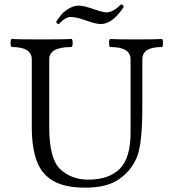

<svg xmlns="http://www.w3.org/2000/svg" viewBox="-20 -843 771 876"><path d="M28.3 0ZM543.9 -810.5Q493.2 -733.4 439.9 -733.4Q417 -733.4 372.6 -749.5Q328.1 -765.6 303.2 -765.6Q278.3 -765.6 250 -734.4Q248.5 -732.4 246.6 -732.9Q244.1 -732.9 241.2 -735.8Q236.8 -739.7 236.3 -742.7Q236.3 -743.7 236.8 -744.6Q251 -765.6 261.5 -778.1Q272 -790.5 294.4 -804Q316.9 -817.4 339.4 -817.4Q361.8 -817.4 405.5 -802Q449.2 -786.6 465.8 -786.6Q495.6 -786.6 530.8 -821.8Q531.7 -822.8 533.7 -822.8Q536.1 -822.8 540 -819.8Q544.4 -815.9 544.4 -812.5Q544.4 -811.5 543.9 -810.5ZM125 -263.2V-572.3Q125 -628.4 34.7 -628.4Q28.3 -628.4 28.3 -647Q28.3 -665.5 34.7 -665.5Q56.2 -663.1 169.4 -663.1Q282.7 -663.1 305.2 -665.5Q311.5 -665.5 311.5 -647Q311.5 -628.4 305.2 -628.4Q204.6 -628.4 204.6 -572.3V-264.2Q204.6 -117.2 255.6 -70.3Q306.6 -23.4 382.3 -23.4Q476.6 -23.4 526.1 -72.5Q575.7 -121.6 575.7 -237.8V-572.3Q575.7 -628.4 483.9 -628.4Q477.5 -628.4 477.5 -647Q477.5 -665.5 483.9 -665.5Q505.9 -663.1 600.6 -663.1Q695.3 -663.1 717.3 -665.5Q723.6 -665.5 723.6 -647Q723.6 -628.4 717.3 -628.4Q629.4 -628.4 629.4 -572.3V-356Q629.4 -184.1 603.8 -123.8Q578.1 -63.5 522.7 -25.1Q467.3 13.2 370.1 13.2Q276.9 13.2 223.4 -17.3Q169.9 -47.9 147.5 -109.1Q125 -170.4 125 -263.2Z"/></svg>

Font: Junicode
Style: Regular
Weight: 400
Designer: Peter S. Baker
Foundry: Briery Creek Software
Version: Version 0.7.2